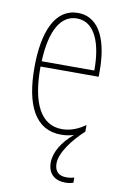

<svg xmlns="http://www.w3.org/2000/svg" viewBox="-86 -588 553 855"><g transform="rotate(10 191.0 -160.0)"><path d="M218 139C218 90 270 23 320 -22V-52C285 -27 250 -15 215 -15C120 -15 72 -106 73 -273H336V-301C336 -421 302 -537 196 -537C95 -537 47 -429 47 -264C47 -94 99 10 215 10C236 10 255 7 273 1C223 43 192 93 192 140C192 192 225 217 271 217C286 217 299 214 307 211V188C301 190 286 193 272 193C236 193 218 174 218 139ZM196 -512C280 -512 313 -414 312 -297H74C80 -442 126 -512 196 -512Z"/></g></svg>

Font: Noto Sans Bengali ExtraCondensed Thin
Style: Regular
Weight: 100
Width: 2
Designer: Joana Ranito - Universal Thirst; Jelle Bosma - Monotype Design Team
Foundry: Universal Thirst ehf.
Version: Version 3.000